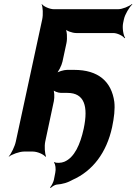

<svg xmlns="http://www.w3.org/2000/svg" viewBox="-20 -757 681 959"><path d="M398 -114C381 -36 352 30 301 51C288 57 258 59 252 52L250 56C257 62 260 89 256 106L249 142C246 154 237 172 230 179L233 182C240 175 254 166 263 165C292 163 319 155 343 141C442 97 512 7 540 -122C550 -170 555 -212 551 -248C537 -350 471 -408 350 -408H315C299 -408 268 -399 257 -389L259 -386C271 -396 288 -430 292 -449L312 -542C317 -566 315 -606 305 -618L302 -616C309 -603 341 -592 361 -592H546C566 -592 594 -578 602 -566L605 -568C596 -581 590 -618 595 -642L599 -661C604 -685 626 -722 641 -735L639 -737C625 -725 591 -711 570 -711H249C228 -711 197 -725 189 -737L188 -735C194 -722 196 -685 191 -661L59 -50C54 -26 36 11 24 24V26C39 14 77 0 100 0H144C167 0 198 14 207 26L210 24C204 11 201 -26 206 -50L249 -252C253 -271 252 -305 244 -315L240 -312C246 -302 270 -293 285 -293H317C401 -293 422 -227 398 -114Z"/></svg>

Font: Asimov
Style: EdgeExtremeIt
Weight: 500
Designer: Google
Version: Version 2.000980: 2014